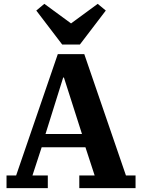

<svg xmlns="http://www.w3.org/2000/svg" viewBox="-20 -980 739 1000"><path d="M14 -66H64L281 -698H419L636 -66H686V0H393V-66H473L425 -213H197L149 -66H229V0H14ZM217 -282H407L313 -576H309ZM169 -925 211 -960 350 -858 489 -960 531 -925 396 -748H304Z"/></svg>

Font: IBM Plex Serif
Style: Bold
Weight: 700
Designer: Mike Abbink, Paul van der Laan, Pieter van Rosmalen
Foundry: Bold Monday
Version: Version 2.008